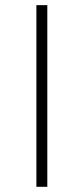

<svg xmlns="http://www.w3.org/2000/svg" viewBox="-20 -719 322 739"><path d="M120.1 0V-699.2H162.1V0Z"/></svg>

Font: Montserrat Ultra Light
Style: Regular
Weight: 200
Designer: Julieta Ulanovsky
Foundry: Julieta Ulanovsky
Version: Version 3.001;PS 003.001;hotconv 1.0.70;makeotf.lib2.5.58329